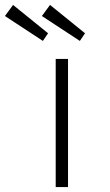

<svg xmlns="http://www.w3.org/2000/svg" viewBox="-79 -759 445 779"><path d="M147 0V-520H197V0ZM245 -593 91 -694 124 -739 266 -624ZM95 -593 -59 -694 -26 -739 116 -624Z"/></svg>

Font: Lexend Giga ExtraLight
Style: Regular
Weight: 250
Version: Version 1.007